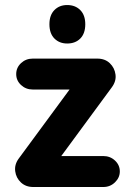

<svg xmlns="http://www.w3.org/2000/svg" viewBox="-20 -750 540 770"><path d="M113.5 0Q83.5 0 64 -18.2Q44.5 -36.5 41 -63.2Q37.5 -90 55 -114L292.5 -436.5L370.2 -390.8L111.2 -391Q83.8 -391 64.4 -409Q45 -427 45 -452.8Q45 -478.8 64.4 -496.9Q83.8 -515 111.2 -515H370.2Q401.2 -515 420.5 -496.4Q439.8 -477.8 443.2 -451.1Q446.8 -424.5 428.2 -399.5L194.5 -81.8L113.5 -124.2H394.2Q421.8 -124.2 441.1 -106.2Q460.5 -88.2 460.5 -62.5Q460.5 -37.5 441.1 -18.8Q421.8 0 394.2 0ZM249.5 -575.5Q218.2 -575.5 198.2 -595.6Q178.2 -615.8 178.2 -652.8Q178.2 -689.2 198.1 -709.5Q218 -729.8 249.3 -729.8Q282 -729.8 302 -709.5Q322 -689.2 322 -652.8Q322 -615.8 302.1 -595.6Q282.2 -575.5 249.5 -575.5Z"/></svg>

Font: National Park
Style: Regular
Weight: 400
Designer: Andrea Herstowski, Ben Hoepner
Version: Version 1.009